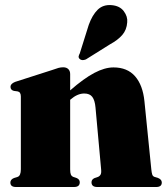

<svg xmlns="http://www.w3.org/2000/svg" viewBox="-20 -749 668 769"><path d="M261 -452.5V-387Q316 -435 357.8 -457Q399.5 -479 434.5 -479Q490 -479 521 -443.5Q552 -408 558.5 -343.5L586 -71Q587.5 -56.5 589.8 -49.8Q592 -43 599 -40.5L613.5 -36Q628 -30 628 -18Q628 0 605.5 0H369.5Q346.5 0 346.5 -19Q346.5 -30 358 -35.5L372.5 -40.5Q379.5 -43.5 383 -50Q386.5 -56.5 385 -71L362.5 -318.5Q360 -347 349.8 -360.8Q339.5 -374.5 317.5 -374.5Q290 -374.5 262.5 -350.5L261 -349V-71Q261 -56.5 263.8 -50Q266.5 -43.5 273.5 -40.5L288 -35.5Q299.5 -30 299.5 -19Q299.5 0 276.5 0H44Q21.5 0 21.5 -18Q21.5 -30 36 -36L50.5 -40.5Q63.5 -45 63.5 -71V-362.5Q63.5 -380.5 50.5 -383L35.5 -385Q22 -388.5 22 -401.5Q22 -413.5 40.5 -421L188.5 -468.5Q205 -474.5 214.2 -477Q223.5 -479.5 233 -479.5Q246.5 -479.5 253.8 -472Q261 -464.5 261 -452.5ZM335.5 -649.5Q349.5 -688.5 371 -709.8Q392.5 -731 426 -728.5Q459.5 -726 475.8 -704.2Q492 -682.5 489.5 -659.5Q487.5 -629.5 469.8 -609Q452 -588.5 421.5 -572L324 -511Q307.5 -504.5 299 -513Q294 -518 295 -523.5Q296 -529 299.5 -535Z"/></svg>

Font: Fraunces 72pt S000 Black
Style: Regular
Weight: 900
Version: Version 1.000; ttfautohint (v1.8.3)